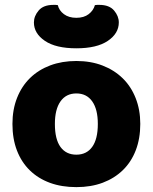

<svg xmlns="http://www.w3.org/2000/svg" viewBox="-20 -751 626 787"><path d="M555 -243Q555 -183 536.5 -135Q518 -87 483.5 -53.5Q449 -20 401 -2Q353 16 293 16Q233 16 185 -1.5Q137 -19 102.5 -52.5Q68 -86 49.5 -134Q31 -182 31 -243Q31 -302 50 -350Q69 -398 103.5 -431.5Q138 -465 186 -483Q234 -501 293 -501Q352 -501 400 -482.5Q448 -464 482.5 -430.5Q517 -397 536 -349Q555 -301 555 -243ZM293 -368Q251 -368 228 -335.5Q205 -303 205 -243Q205 -180 228 -148.5Q251 -117 293 -117Q335 -117 358 -149Q381 -181 381 -243Q381 -303 358 -335.5Q335 -368 293 -368ZM293 -678Q324 -678 343.5 -693Q363 -708 369 -730Q374 -731 378 -731Q382 -731 387 -731Q428 -731 447.5 -708Q467 -685 467 -659Q467 -614 422 -583.5Q377 -553 293 -553Q209 -553 164 -583.5Q119 -614 119 -659Q119 -685 138.5 -708Q158 -731 199 -731Q204 -731 208 -731Q212 -731 217 -730Q222 -708 242 -693Q262 -678 293 -678Z"/></svg>

Font: Baloo Tammudu 2 ExtraBold
Style: Regular
Weight: 800
Designer: Maithili Shingre, Omkar Shende and Ek Type
Foundry: Ek Type
Version: Version 1.640;hotconv 1.0.111;makeotfexe 2.5.65597; ttfautoh